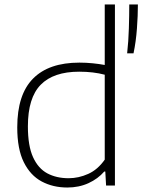

<svg xmlns="http://www.w3.org/2000/svg" viewBox="-20 -828 636 857"><path d="M280.5 9Q216.5 9 166 -18Q115.5 -45 86.2 -104Q57 -163 57 -259.5Q57 -406 127.5 -477.2Q198 -548.5 334.5 -548.5Q364.5 -548.5 394 -545.5Q423.5 -542.5 447.5 -538V-808H493V0H453.5L450 -62.5H445.5Q417.5 -30 375 -10.5Q332.5 9 280.5 9ZM286.5 -32.5Q331 -32.5 373.8 -51.8Q416.5 -71 447.5 -115.5V-494.5Q397 -508 333.5 -508Q219 -508 161.8 -449.8Q104.5 -391.5 104.5 -264Q104.5 -177 127.5 -126.5Q150.5 -76 191.2 -54.2Q232 -32.5 286.5 -32.5ZM547.5 -590Q553.5 -643 555.2 -701.8Q557 -760.5 557 -808H595.5Q595.5 -758.5 591.2 -700.5Q587 -642.5 576 -590Z"/></svg>

Font: Encode Sans SmExp XLt
Style: Regular
Weight: 200
Width: 6
Designer: Multiple Designers
Foundry: Impallari Type
Version: Version 3.002; ttfautohint (v1.8.3) -l 8 -r 50 -G 200 -x 14 